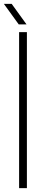

<svg xmlns="http://www.w3.org/2000/svg" viewBox="-28 -965 228 985"><path d="M70 0V-800H110V0ZM68 -840 -8 -945H32L108 -840Z"/></svg>

Font: Big Shoulders Stencil Text Thin Thin
Style: Regular
Weight: 250
Version: Version 2.001